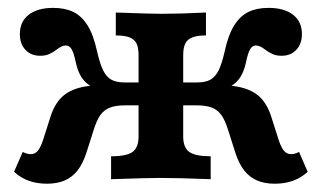

<svg xmlns="http://www.w3.org/2000/svg" viewBox="-20 -448 805 480"><path d="M568.5 -65.8 550.4 -122.6Q542.8 -147.1 533.6 -160.1Q524.5 -173.1 509.8 -178.9Q495.1 -184.7 470.1 -184.7H414.3V-241.9H472.7Q493.5 -241.9 505.9 -248.7Q518.3 -255.5 526.5 -272Q534.7 -288.5 542 -320.7Q550.9 -361.4 565.7 -384.8Q580.5 -408.2 601.3 -418.3Q622.1 -428.3 651.3 -428.3Q690.7 -428.3 712.8 -411Q734.8 -393.7 734.8 -362.9Q734.8 -338.4 720.8 -323.5Q706.9 -308.6 684.1 -308.6Q670.8 -308.6 661.4 -312.8Q651.9 -317 642.1 -324.5Q636.9 -328.6 631.3 -331.4Q625.7 -334.3 619.7 -334.3Q611.3 -334.3 605.7 -325.5Q600.1 -316.8 594.8 -291.7Q587.7 -258.5 569.8 -242Q552 -225.5 515.3 -216.5L494.9 -234.5Q547 -237.3 579 -230.3Q611 -223.3 629.6 -205.5Q648.3 -187.7 658.4 -155.4L676.4 -99Q682.5 -80.1 689.6 -71.4Q696.8 -62.6 707.9 -62.6Q716.5 -62.6 727.7 -68.1L749.2 -18.5Q732.5 -3.2 712.2 4Q691.8 11.3 666.9 11.3Q642 11.3 623.1 3.4Q604.2 -4.6 590.8 -21.5Q577.5 -38.4 568.5 -65.8ZM15.2 -18.5 36.7 -68.1Q48.2 -62.6 56.5 -62.6Q67.6 -62.6 74.8 -71.4Q81.9 -80.1 88 -99L106 -155.4Q116.1 -187.7 134.8 -205.5Q153.4 -223.3 185.4 -230.3Q217.4 -237.3 269.5 -234.5L249.1 -216.5Q212.4 -225.5 194.5 -242Q176.7 -258.5 169.6 -291.7Q164.3 -316.8 158.7 -325.5Q153.1 -334.3 144.7 -334.3Q138.7 -334.3 133.1 -331.4Q127.5 -328.6 122.3 -324.5Q112.5 -317 103 -312.8Q93.5 -308.6 80.3 -308.6Q57.5 -308.6 43.5 -323.5Q29.6 -338.4 29.6 -362.9Q29.6 -393.7 51.6 -411Q73.7 -428.3 113.1 -428.3Q142.2 -428.3 163.1 -418.3Q183.9 -408.2 198.7 -384.8Q213.5 -361.4 222.4 -320.7Q229.7 -288.5 237.9 -272Q246.1 -255.5 258.5 -248.7Q270.8 -241.9 291.7 -241.9H350.1V-184.7H294.3Q269.3 -184.7 254.6 -178.9Q239.9 -173.1 230.7 -160.1Q221.6 -147.1 214 -122.6L195.9 -65.8Q186.9 -38.4 173.6 -21.5Q160.2 -4.6 141.3 3.4Q122.4 11.3 97.5 11.3Q72.6 11.3 52.2 4Q31.9 -3.2 15.2 -18.5ZM326.4 -106.7V-310Q326.4 -329.1 321.2 -339.5Q316 -349.9 303.6 -354.6Q291.1 -359.4 269.5 -359.4V-416.7Q357.5 -413.5 383.6 -413.5Q430.7 -413.5 494.9 -416.7V-359.4Q473.3 -359.4 461.1 -354.6Q448.8 -349.9 443.4 -339.5Q438 -329.1 438 -310V-106.7Q438 -79.2 453.2 -68.2Q468.4 -57.3 506.7 -57.3V0Q424.4 -3.2 379.7 -3.2Q350.4 -3.2 257.7 0V-57.3Q296.4 -57.3 311.4 -68.2Q326.4 -79.2 326.4 -106.7Z"/></svg>

Font: Playfair Micro SmCond SmLight
Style: Regular
Weight: 360
Width: 4
Designer: Claus Eggers Sørensen
Foundry: Claus Eggers Sørensen
Version: Version 2.100;Glyphs 3.2 (3219)